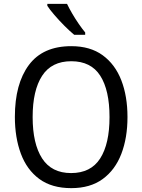

<svg xmlns="http://www.w3.org/2000/svg" viewBox="-20 -964 736 994"><path d="M640 -358Q640 -250 608 -167Q576 -84 511.5 -37Q447 10 349 10Q248 10 183.5 -37.5Q119 -85 88 -168.5Q57 -252 57 -359Q57 -530 129.5 -627.5Q202 -725 349 -725Q447 -725 511.5 -678Q576 -631 608 -548.5Q640 -466 640 -358ZM149 -358Q149 -220 198 -144Q247 -68 348 -68Q450 -68 498.5 -143.5Q547 -219 547 -358Q547 -497 499 -572Q451 -647 349 -647Q247 -647 198 -571.5Q149 -496 149 -358ZM327 -944Q338 -921 354 -893.5Q370 -866 388 -840Q406 -814 421 -796V-784H364Q342 -802 314 -830Q286 -858 261.5 -886.5Q237 -915 225 -934V-944Z"/></svg>

Font: Noto Sans Myanmar SemiCondensed
Style: Regular
Weight: 400
Width: 4
Designer: Monotype Design Team
Foundry: Monotype Imaging Inc.
Version: Version 2.107; ttfautohint (v1.8.4.7-5d5b)